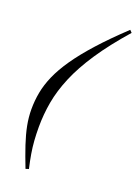

<svg xmlns="http://www.w3.org/2000/svg" viewBox="-161 -802 712 994"><g transform="rotate(20 194.5 -305.0)"><path d="M389 -723.5Q302.5 -625 246.8 -541.2Q191 -457.5 159.8 -383Q128.5 -308.5 116.2 -239.5Q104 -170.5 104 -102Q104 -62.5 106.5 -27.2Q109 8 115 43.8Q121 79.5 130.5 120.5L113.5 126Q88.5 62 71.2 10.2Q54 -41.5 45.2 -86.5Q36.5 -131.5 36.5 -175Q36.5 -221.5 45 -267.5Q53.5 -313.5 75 -362.8Q96.5 -412 135 -468Q173.5 -524 232.8 -590Q292 -656 377 -736Z"/></g></svg>

Font: Newsreader 60pt Medium
Style: Italic
Weight: 500
Italic angle: -17°
Designer: Hugues Gentile
Foundry: Production Type
Version: Version 1.003